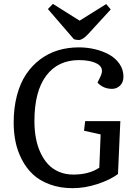

<svg xmlns="http://www.w3.org/2000/svg" viewBox="-20 -960 681 994"><path d="M228 -913.1 253.9 -939.9 392.1 -853 529.8 -939 553.2 -911.1 436 -783.2Q407.2 -752.9 388.2 -752.9Q376.5 -752.9 362.8 -756.8ZM603 -333 590.8 -59.1Q550.3 -28.8 484.9 -7.3Q419.4 14.2 356 14.2Q290.5 14.2 237.8 -5.4Q185.1 -24.9 150.6 -57.1Q116.2 -89.4 93.3 -133.8Q70.3 -178.2 60.5 -225.6Q50.8 -272.9 50.8 -325.2Q50.8 -402.3 67.9 -466.6Q85 -530.8 115.7 -576.2Q146.5 -621.6 188.7 -653.1Q231 -684.6 281.2 -699.7Q331.5 -714.8 388.2 -714.8Q430.7 -714.8 470.9 -705.3Q511.2 -695.8 544.7 -677.5Q578.1 -659.2 598.6 -629.4Q619.1 -599.6 619.1 -563Q619.1 -533.7 601.6 -516.8Q584 -500 560.1 -500Q515.1 -500 484.9 -532.2L502 -567.9Q511.2 -589.8 505.9 -605.2Q500.5 -620.6 482.2 -630.4Q463.9 -640.1 440.2 -644.5Q416.5 -648.9 389.2 -648.9Q279.8 -648.9 219 -567.9Q158.2 -486.8 158.2 -333Q158.2 -286.6 165.8 -245.6Q173.3 -204.6 189.5 -169.7Q205.6 -134.8 229 -109.6Q252.4 -84.5 285.9 -70.3Q319.3 -56.2 359.9 -56.2Q440.4 -56.2 494.1 -91.8L501 -264.2L415 -283.2L420.9 -333Z"/></svg>

Font: Literata Book Medium
Style: Italic
Weight: 500
Italic angle: -3°
Designer: Latin by Veronika Burian and Jose Scaglione. Greek by Irene Vlachou. Cyrillic by Vera Evstafieva
Foundry: TypeTogether
Version: Version 1.003;PS 001.003;hotconv 1.0.88;makeotf.lib2.5.64775